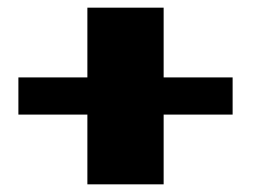

<svg xmlns="http://www.w3.org/2000/svg" viewBox="-20 -548 661 501"><path d="M208 -249H28V-346H208V-528H407V-346H587V-249H407V-67H208Z"/></svg>

Font: Taviraj Black
Style: Regular
Weight: 900
Designer: Katatrad Team
Foundry: CadsonDemak
Version: Version 1.001